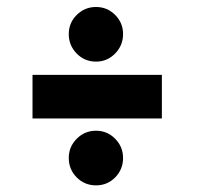

<svg xmlns="http://www.w3.org/2000/svg" viewBox="-20 -588 610 564"><path d="M262 -407Q228.5 -407 205.2 -430.8Q182 -454.5 182 -488Q182 -521 205.5 -544.2Q229 -567.5 262 -567.5Q295 -567.5 318.2 -544.2Q341.5 -521 341.5 -488Q341.5 -454.5 318.2 -430.8Q295 -407 262 -407ZM75.5 -368H455.5V-240H75.5ZM182 -124Q182 -157 205.5 -180.5Q229 -204 262 -204Q295 -204 318.2 -180.5Q341.5 -157 341.5 -124Q341.5 -90.5 318.5 -67Q295.5 -43.5 262 -43.5Q228.5 -43.5 205.2 -67Q182 -90.5 182 -124Z"/></svg>

Font: League Mono Narrow ExtraBold
Style: Regular
Weight: 800
Width: 3
Designer: Tyler Finck
Foundry: The League of Moveable Type / Tyler Finck
Version: Version 2.210